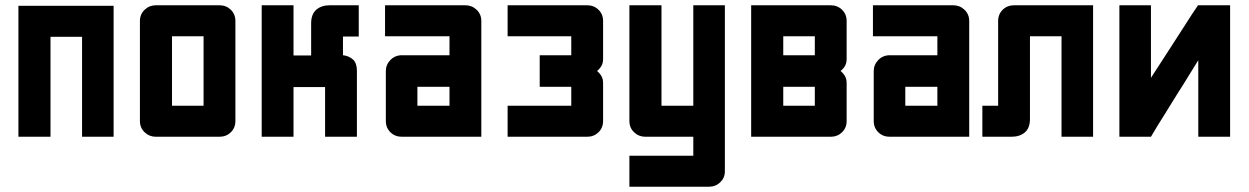

<svg xmlns="http://www.w3.org/2000/svg" viewBox="-20 -520 4747 730"><path d="M292 -380H172V0H50V-498H412V0H292Z M573 0Q548 0 530 -17Q512 -34 512 -60V-440Q512 -466 530 -483Q548 -500 573 -500H814Q840 -500 857.5 -483Q875 -466 875 -440V-60Q875 -34 857.5 -17Q840 0 814 0ZM634 -118H754V-382H634Z M1323 -293Q1337 -279 1337 -251V0H1216V-189H1096V0H975V-500H1096V-309H1163V-431Q1163 -466 1182.5 -483Q1202 -500 1234 -500H1344V-381H1284V-310Q1306 -308 1323 -293Z M1508 0Q1482 0 1464.5 -17Q1447 -34 1447 -60V-250Q1447 -274 1464.5 -292Q1482 -310 1508 -310H1689V-382H1444V-500H1749Q1774 -500 1792 -483Q1810 -466 1810 -440V0ZM1567 -190V-118H1689V-190Z M1910 -500H2212Q2238 -500 2255.5 -483Q2273 -466 2273 -440V-296Q2273 -280 2266.5 -269Q2260 -258 2250 -250Q2260 -242 2266.5 -231Q2273 -220 2273 -204V-60Q2273 -34 2255.5 -17Q2238 0 2212 0H1910V-118H2152V-190H2032V-310H2152V-382H1910Z M2434 0Q2409 0 2391 -17Q2373 -34 2373 -60V-500H2495V-118H2616V-500H2736V132Q2736 156 2718.5 173Q2701 190 2675 190H2373V72H2616V0H2434Z M2836 -500H3138Q3164 -500 3181.5 -483Q3199 -466 3199 -440V-296Q3199 -280 3192.5 -269Q3186 -258 3176 -250Q3186 -242 3192.5 -231Q3199 -220 3199 -204V-60Q3199 -34 3181.5 -17Q3164 0 3138 0H2836ZM2958 -310H3078V-382H2958ZM2958 -118H3078V-190H2958Z M3363 0Q3337 0 3319.5 -17Q3302 -34 3302 -60V-250Q3302 -274 3319.5 -292Q3337 -310 3363 -310H3544V-382H3299V-500H3604Q3629 -500 3647 -483Q3665 -466 3665 -440V0ZM3422 -190V-118H3544V-190Z M4016 -382H3896V-68Q3896 -33 3876.5 -16.5Q3857 0 3825 0H3715V-118H3775V-440Q3775 -466 3792.5 -483Q3810 -500 3836 -500H4136V0H4016Z M4236 -500H4356V-224Q4388 -274 4423 -327.5Q4458 -381 4491 -433Q4501 -449 4512.5 -466.5Q4524 -484 4535 -500H4657V0H4536V-291Q4518 -263 4498.5 -230.5Q4479 -198 4460 -169Q4434 -126 4407 -83.5Q4380 -41 4356 0H4236Z"/></svg>

Font: Tschichold
Style: Bold
Weight: 700
Designer: Peter Wiegel
Foundry: Peter Wiegel
Version: Version 1.000; ttfautohint (v1.3)